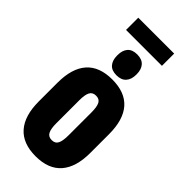

<svg xmlns="http://www.w3.org/2000/svg" viewBox="-258 -860 921 921"><g transform="rotate(45 202.0 -400.0)"><path d="M80.5 -726V-809H324V-726ZM202 9.5Q115 9.5 71 -40.8Q27 -91 27 -187.5V-314.5Q27 -412 71 -461.8Q115 -511.5 202 -511.5Q289 -511.5 332.8 -461.8Q376.5 -412 376.5 -314.5V-187.5Q376.5 -91 332.8 -40.8Q289 9.5 202 9.5ZM202 -100Q225 -100 234 -117.8Q243 -135.5 243 -173V-329.5Q243 -366.5 234 -384Q225 -401.5 202 -401.5Q179 -401.5 169.8 -384Q160.5 -366.5 160.5 -329.5V-173Q160.5 -135.5 169.8 -117.8Q179 -100 202 -100ZM201.5 -539.5Q169 -539.5 153 -558Q137 -576.5 137 -608.5V-612Q137 -644.5 153 -662.8Q169 -681 201.5 -681Q234 -681 250.5 -662.8Q267 -644.5 267 -612V-608.5Q267 -576.5 250.5 -558Q234 -539.5 201.5 -539.5Z"/></g></svg>

Font: Anek Latin Condensed
Style: Bold
Weight: 700
Width: 3
Designer: Yesha Goshar
Foundry: Ek Type
Version: Version 1.003